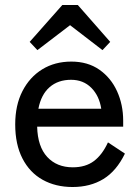

<svg xmlns="http://www.w3.org/2000/svg" viewBox="-20 -739 562 770"><path d="M271 11Q203 11 151 -18Q99 -47 70 -103.5Q41 -160 41 -240Q41 -317 70 -373.5Q99 -430 149.5 -461Q200 -492 266 -492Q332 -492 378.5 -459.5Q425 -427 449.5 -373Q474 -319 474 -255V-231H129Q131 -151 169.5 -109.5Q208 -68 272 -68Q323 -68 356.5 -93Q390 -118 413 -168L481 -123Q447 -53 394.5 -21Q342 11 271 11ZM134 -303H386Q378 -355 346 -387Q314 -419 265 -419Q213 -419 179 -389.5Q145 -360 134 -303ZM230 -719H292L422 -571L391 -538L261 -638L130 -538L99 -571Z"/></svg>

Font: Zen Kaku Gothic New Medium
Style: Regular
Weight: 500
Designer: Yoshimichi Ohira
Foundry: Positype
Version: Version 1.002